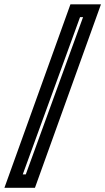

<svg xmlns="http://www.w3.org/2000/svg" viewBox="-92 -770 488 890"><path d="M-71.5 100.5 234.5 -750H376L70 100.5ZM13.5 38.5H27.5L293 -690.5H279Z"/></svg>

Font: Tourney
Style: Bold Italic
Weight: 700
Italic angle: -12°
Version: Version 1.015